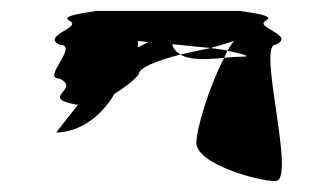

<svg xmlns="http://www.w3.org/2000/svg" viewBox="-20 -634 570 352"><path d="M83 -391C127 -392 166 -421 190 -462C204 -471 222 -483 234 -497C234 -510 268 -523 311 -534C305 -538 297 -544 296 -553C316 -551 344 -548 366 -546C385 -551 399 -556 409 -559C405 -554 401 -548 397 -541C425 -535 444 -530 423 -530C412 -530 401 -529 391 -528C365 -479 340 -399 340 -372C340 -334 451 -302 485 -302C524 -302 451 -552 485 -552C524 -569 445 -584 467 -596C493 -608 406 -614 423 -614H151C173 -614 85 -608 107 -596C133 -584 55 -569 89 -552C127 -552 55 -490 89 -490C127 -472 61 -457 107 -445C113 -444 118 -442 123 -442C100 -413 83 -391 83 -391ZM233 -547V-559C233 -559 238 -558 252 -557C247 -554 239 -551 233 -547ZM311 -534C328 -538 347 -542 366 -546C380 -544 389 -543 397 -541C395 -537 393 -533 391 -528C361 -525 328 -523 311 -534Z"/></svg>

Font: bitstorm
Style: ultext
Weight: 400
Version: Version 0.2